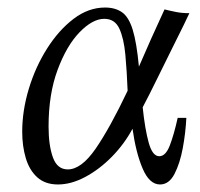

<svg xmlns="http://www.w3.org/2000/svg" viewBox="-20 -475 532 510"><path d="M483 -440Q481 -435 468 -408.5Q455 -382 436 -344Q417 -306 397 -265Q377 -224 359 -190Q365 -132 375 -96Q385 -60 403 -60Q420 -60 431 -88.5Q442 -117 452 -162H475Q473 -122 465.5 -81.5Q458 -41 443.5 -13Q429 15 405 15Q377 15 359 -27Q341 -69 332 -133Q310 -92 277 -58.5Q244 -25 206.5 -5Q169 15 134 15Q100 15 79 -4Q58 -23 48.5 -55Q39 -87 39 -125Q39 -181 56.5 -239Q74 -297 105 -346Q136 -395 175.5 -425Q215 -455 259 -455Q286 -455 304 -442.5Q322 -430 332.5 -396Q343 -362 349 -298Q364 -333 381 -371Q398 -409 417 -450Q433 -446 448.5 -443Q464 -440 483 -440ZM109 -139Q109 -89 120.5 -57Q132 -25 160 -25Q196 -25 234 -80Q272 -135 319 -234Q317 -286 313 -329.5Q309 -373 297 -399Q285 -425 257 -425Q226 -425 191.5 -389.5Q157 -354 133 -289.5Q109 -225 109 -139Z"/></svg>

Font: Bona Nova SC
Style: Italic
Weight: 400
Italic angle: -4°
Designer: Mateusz Machalski
Foundry: Capitalics
Version: Version 4.001; ttfautohint (v1.8.4.7-5d5b)